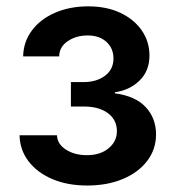

<svg xmlns="http://www.w3.org/2000/svg" viewBox="-20 -572 547 599"><path d="M252 6.8Q190.4 6.8 143.1 -13.4Q95.7 -33.7 68.8 -69.1Q42 -104.5 41 -149.9H157.7Q158.7 -122.6 185.8 -105.2Q212.9 -87.9 251 -87.9Q293 -87.9 318.8 -109.4Q344.7 -130.9 344.7 -162.6Q344.7 -197.8 316.9 -218.8Q289.1 -239.7 240.7 -239.7H201.2V-315.9H240.7Q281.2 -315.9 307.6 -335.7Q334 -355.5 334 -389.6Q334 -421.4 312 -441.4Q290 -461.4 253.4 -461.4Q217.8 -461.4 191.4 -443.6Q165 -425.8 164.6 -396H52.2Q53.2 -441.9 79.8 -477.3Q106.4 -512.7 152.3 -532.5Q198.2 -552.2 255.4 -552.2Q313 -552.2 356 -531.7Q398.9 -511.2 422.6 -476.6Q446.3 -441.9 446.3 -398.9Q446.3 -350.6 415.3 -320.6Q384.3 -290.5 338.4 -284.2V-280.8Q402.3 -272.5 434.6 -237.8Q466.8 -203.1 466.8 -152.8Q466.8 -106.4 439.5 -70.3Q412.1 -34.2 363.5 -13.7Q314.9 6.8 252 6.8Z"/></svg>

Font: Inter Cardless
Style: Medium
Weight: 500
Designer: Rasmus Andersson
Foundry: rsms
Version: Version 4.001;git-9221beed3